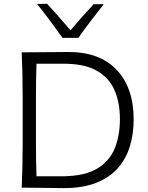

<svg xmlns="http://www.w3.org/2000/svg" viewBox="-20 -989 778 1012"><path d="M94.5 0Q97 -60 98.2 -115.2Q99.5 -170.5 99.5 -236.5V-475Q99.5 -541 98.2 -597Q97 -653 94.5 -713Q164 -713 221.5 -714Q279 -715 340.5 -715Q506 -715 595.2 -620.5Q684.5 -526 684.5 -359.5Q684.5 -284 664.8 -218.5Q645 -153 601.5 -103.2Q558 -53.5 487.5 -25.5Q417 2.5 316.5 2.5Q252.5 2.5 202.8 1.2Q153 0 94.5 0ZM172.5 -60H317.5Q429 -62 493.5 -101.2Q558 -140.5 585 -207.8Q612 -275 612 -361Q612 -449.5 583.2 -514.5Q554.5 -579.5 492 -615.2Q429.5 -651 329 -653H172.5Q170.5 -607 170 -562Q169.5 -517 169.5 -463.5V-248Q169.5 -195.5 170 -150.5Q170.5 -105.5 172.5 -60ZM309.5 -789.5Q278 -834 244.5 -878.8Q211 -923.5 175.5 -968L228.5 -969Q260 -934.5 290.8 -899.5Q321.5 -864.5 351.5 -829.5Q410.5 -898.5 473.5 -967H527Q491.5 -922.5 458 -878.2Q424.5 -834 393 -789.5Z"/></svg>

Font: Commissioner Flair Light
Style: Regular
Weight: 300
Designer: Kostas Bartsokas
Foundry: Kostas Bartsokas
Version: Version 1.000; ttfautohint (v1.8.3)